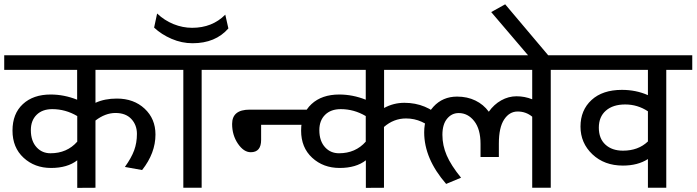

<svg xmlns="http://www.w3.org/2000/svg" viewBox="-35 -885 3283 905"><path d="M329.1 -129.4Q282.7 -93.3 205.6 -93.3Q128.4 -93.3 76.2 -141.4Q23.9 -189.5 23.9 -269.3Q23.9 -349.1 72.8 -394.3Q121.6 -439.5 203.6 -439.5Q267.1 -439.5 328.6 -415V-555.7H-15.1V-624.5H762.2V-555.7H415V-400.4Q458.5 -420.4 515.6 -420.4Q595.7 -420.4 646.7 -372.8Q697.8 -325.2 697.8 -251Q697.8 -163.1 634.8 -83.5L553.7 -98.1Q584.5 -141.1 597.4 -176.5Q610.4 -211.9 610.4 -253.9Q610.4 -295.9 584 -324.2Q557.6 -352.5 509.5 -352.5Q461.4 -352.5 415 -316.9V0L329.1 0.5ZM211.4 -370.6Q164.6 -370.6 137.5 -343.8Q110.4 -316.9 110.4 -271.5Q110.4 -219.2 138.7 -189.5Q164.1 -162.6 203.1 -162.6Q280.8 -162.6 329.1 -217.3V-337.9Q273.9 -370.6 211.4 -370.6Z M829.1 0V-555.7H733.4V-624.5H1038.1V-555.7H915.5V0ZM870.6 -753.9Q965.3 -753.9 1026.9 -815.9L1041.5 -751Q980.5 -681.2 872.6 -681.2Q821.8 -681.2 773.7 -701.9Q725.6 -722.7 691.4 -754.9L705.6 -821.3Q740.2 -788.6 783.2 -771.2Q826.2 -753.9 870.6 -753.9Z M1147 -167.5Q1113.8 -167.5 1086.4 -207.8Q1059.1 -248 1059.1 -300.8Q1059.1 -368.2 1141.6 -368.2H1465.3V-296.9H1195.8V-225.6Q1195.8 -167.5 1147 -167.5ZM1383.8 -555.7H1008.8V-624.5H1383.8Z M1689.5 -129.4Q1643.1 -93.3 1565.9 -93.3Q1488.8 -93.3 1436.5 -141.4Q1384.3 -189.5 1384.3 -269.3Q1384.3 -349.1 1433.1 -394.3Q1481.9 -439.5 1564 -439.5Q1627.4 -439.5 1689 -415V-555.7H1345.2V-624.5H1958.5V-555.7H1775.4V-376Q1819.8 -400.4 1871.3 -400.4Q1922.9 -400.4 1967 -382.1Q2011.2 -363.8 2040 -332L2018.1 -263.7Q1957 -326.7 1878.9 -326.7Q1820.8 -326.7 1774.9 -286.6V0L1689.5 0.5ZM1571.3 -370.6Q1524.4 -370.6 1497.3 -343.8Q1470.2 -316.9 1470.2 -271.5Q1470.2 -219.2 1498.5 -189.5Q1523.9 -162.6 1563 -162.6Q1640.6 -162.6 1689 -217.3V-337.9Q1633.8 -370.6 1571.3 -370.6Z M2473.6 0V-335Q2443.8 -359.4 2405 -359.4Q2366.2 -359.4 2341.3 -321.8Q2316.4 -284.2 2316.4 -208.5V-145H2230V-206.5Q2230 -276.4 2200.2 -314.2Q2170.4 -352.1 2127 -352.1Q2094.2 -352.1 2072.3 -325.4Q2050.3 -298.8 2050.3 -249.3Q2050.3 -199.7 2070.6 -152.6Q2090.8 -105.5 2138.2 -47.4L2067.9 -18.1Q1964.4 -137.2 1964.4 -261.2Q1964.4 -334.5 2008.1 -382.1Q2051.8 -429.7 2119.6 -429.7Q2167.5 -429.7 2205.8 -411.1Q2244.1 -392.6 2269 -358.4Q2293 -392.6 2327.4 -411.9Q2361.8 -431.2 2399.9 -431.2Q2438 -431.2 2473.6 -417V-555.7H1909.2V-624.5H2683.6V-555.7H2561V0Z M2572.8 -596.2H2478L2280.3 -828.1L2346.2 -864.7Z M2901.4 -174.8Q2973.6 -174.8 3019 -218.3V-360.4Q2970.2 -392.6 2912.1 -392.6Q2854 -392.6 2820.8 -363.5Q2787.6 -334.5 2787.6 -283.2Q2787.6 -231.9 2818.6 -203.4Q2849.6 -174.8 2901.4 -174.8ZM3019 0V-135.3Q2971.2 -104.5 2900.9 -104.5Q2813.5 -104.5 2757.3 -157.7Q2701.2 -210.9 2701.2 -288.3Q2701.2 -365.7 2753.2 -413.6Q2805.2 -461.4 2896.5 -461.4Q2962.9 -461.4 3019 -436.5V-555.7H2654.3V-624.5H3228V-555.7H3105.5V0Z"/></svg>

Font: Yantramanav
Style: Regular
Weight: 400
Version: Version 1.001;PS 1.0;hotconv 1.0.72;makeotf.lib2.5.5900; ttf